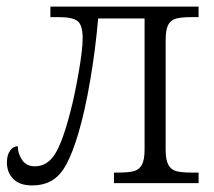

<svg xmlns="http://www.w3.org/2000/svg" viewBox="-20 -556 650 583"><path d="M1 -63Q1 -85 10.5 -98.5Q20 -112 34 -112Q34 -90 47 -70.5Q60 -51 86 -51Q123 -51 146.5 -87.5Q170 -124 194 -218Q206 -263 218.5 -334Q231 -405 231 -440Q231 -480 215.5 -492Q200 -504 159 -504H133V-536H583V-504H562Q531 -504 514.5 -499.5Q498 -495 490.5 -480Q483 -465 483 -434V-102Q483 -71 491 -56Q499 -41 514.5 -36.5Q530 -32 561 -32H583V0H326V-32H339Q371 -32 387 -36.5Q403 -41 411 -56Q419 -71 419 -102V-500H278Q270 -406 254 -312.5Q238 -219 218 -151Q200 -91 181.5 -57Q163 -23 138 -8Q113 7 77 7Q40 7 20.5 -12.5Q1 -32 1 -63Z"/></svg>

Font: Noto Serif Light
Style: Regular
Weight: 300
Designer: Monotype Design Team
Foundry: Monotype Imaging Inc.
Version: Version 1.001